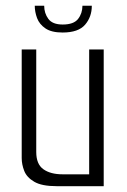

<svg xmlns="http://www.w3.org/2000/svg" viewBox="-20 -640 436 660"><path d="M175.3 0Q123.6 0 97.8 -15.2Q71.9 -30.3 63.3 -52.6Q54.6 -74.8 54.6 -96.8V-470H104.6V-117.5Q104.6 -75.6 129.2 -58.2Q153.7 -40.8 195.3 -40.8H286.5V-470H336.5V0ZM195.1 -528.2Q157.2 -528.2 136.3 -542.3Q115.4 -556.5 107.4 -577.8Q99.5 -599.2 99.5 -620.2H131.9Q131.9 -594.5 146.2 -575.1Q160.4 -555.7 195.5 -555.7Q233.2 -555.7 248.2 -574.7Q263.2 -593.8 263.4 -620.2H295.6Q295.6 -582 272.5 -555.1Q249.4 -528.2 195.1 -528.2Z"/></svg>

Font: Smooch Sans Thin
Style: Regular
Weight: 100
Designer: Robert E. Leuschke
Foundry: Robert E. Leuschke
Version: Version 1.010